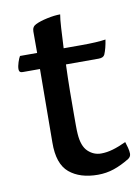

<svg xmlns="http://www.w3.org/2000/svg" viewBox="-73 -721 516 706"><g transform="rotate(-10 185.0 -367.5)"><path d="M236 -65Q169 -65 129.5 -98Q90 -131 91 -211L93 -485H28Q15 -485 15 -498Q15 -509 20 -524Q25 -539 29 -545H93V-625Q93 -643 108 -650Q124 -658 151.5 -664Q179 -670 201 -670Q198 -654 196 -620.5Q194 -587 192 -545H258Q317 -545 349 -550Q344 -517 335 -496Q330 -485 312 -485H190Q188 -435 187.5 -385Q187 -335 187 -295Q187 -274 187 -256.5Q187 -239 188 -226Q191 -180 212 -160Q233 -140 261 -140Q282 -140 304.5 -146.5Q327 -153 355 -166Q358 -157 361.5 -144Q365 -131 365 -121Q365 -110 355 -103Q324 -84 295.5 -74.5Q267 -65 236 -65Z"/></g></svg>

Font: Gowun Batang
Style: Bold
Weight: 700
Designer: Yanghee Ryu
Foundry: Yanghee Ryu
Version: Version 2.000